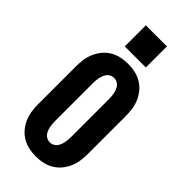

<svg xmlns="http://www.w3.org/2000/svg" viewBox="-301 -1033 1102 1102"><g transform="rotate(45 250.0 -481.5)"><path d="M250 8Q221 8 193 2Q165 -4 140.5 -18.5Q116 -33 97.5 -55Q79 -77 67.5 -103.5Q56 -130 52 -158Q48 -186 48 -215V-520Q48 -549 52 -577Q56 -605 67.5 -631.5Q79 -658 97.5 -680Q116 -702 140.5 -716.5Q165 -731 193 -737Q221 -743 250 -743Q279 -743 307 -737Q335 -731 359.5 -716.5Q384 -702 402.5 -680Q421 -658 432.5 -631.5Q444 -605 448 -577Q452 -549 452 -520V-215Q452 -186 448 -158Q444 -130 432.5 -103.5Q421 -77 402.5 -55Q384 -33 359.5 -18.5Q335 -4 307 2Q279 8 250 8ZM250 -106Q262 -106 273 -111Q284 -116 291.5 -125Q299 -134 303.5 -145Q308 -156 310.5 -168Q313 -180 314 -191.5Q315 -203 315 -215V-520Q315 -532 314 -543.5Q313 -555 310.5 -567Q308 -579 303.5 -590Q299 -601 291.5 -610Q284 -619 273 -624Q262 -629 250 -629Q238 -629 227 -624Q216 -619 208.5 -610Q201 -601 196.5 -590Q192 -579 189.5 -567Q187 -555 186 -543.5Q185 -532 185 -520V-215Q185 -203 186 -191.5Q187 -180 189.5 -168Q192 -156 196.5 -145Q201 -134 208.5 -125Q216 -116 227 -111Q238 -106 250 -106ZM165 -800V-971H336V-800Z"/></g></svg>

Font: Iosevka SS04 Heavy
Style: Regular
Weight: 900
Monospace: yes
Designer: Belleve Invis
Foundry: Belleve Invis
Version: Version 19.0.0; ttfautohint (v1.8.4)